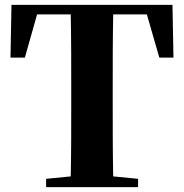

<svg xmlns="http://www.w3.org/2000/svg" viewBox="-20 -767 754 787"><path d="M23 -531H82L132 -708H270C272 -604 272 -500 272 -395V-351C272 -247 272 -144 270 -44L169 -34V0H546V-34L444 -44C442 -146 442 -250 442 -352V-395C442 -501 442 -605 444 -708H582L633 -531H691L687 -747H27Z"/></svg>

Font: Noto Serif SC Black
Style: Regular
Weight: 900
Designer: Ryoko NISHIZUKA 西塚涼子 (kana & ideographs); Frank Grießhammer (Latin, Greek & Cyrillic); Wenlong ZHANG 张文龙 (bopomofo); San
Foundry: Adobe
Version: Version 2.001;hotconv 1.1.0;makeotfexe 2.6.0